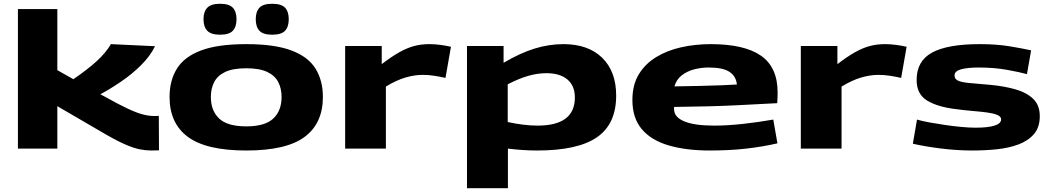

<svg xmlns="http://www.w3.org/2000/svg" viewBox="-20 -788 5564 1018"><path d="M781 10Q753 10 720 3.5Q687 -3 637.5 -25Q588 -47 509 -94L284 -225V0H75V-740H284V-416L369 -368Q445 -420 493.5 -464.5Q542 -509 568 -554L802 -543Q776 -490 727.5 -442Q679 -394 621.5 -355Q564 -316 512 -288L535 -276Q608 -235 656 -212.5Q704 -190 736.5 -181.5Q769 -173 795 -173Q802 -173 808.5 -173Q815 -173 822 -174L823 9Q816 9 806.5 9.5Q797 10 781 10Z M879 -274Q879 -361 918 -424Q957 -487 1046 -520.5Q1135 -554 1286 -554Q1436 -554 1525 -520.5Q1614 -487 1653 -424Q1692 -361 1692 -274Q1692 -134 1595 -62Q1498 10 1286 10Q1074 10 976.5 -62Q879 -134 879 -274ZM1098 -274Q1098 -201 1142 -159.5Q1186 -118 1286 -118Q1385 -118 1429 -159.5Q1473 -201 1473 -274Q1473 -318 1455.5 -352.5Q1438 -387 1397 -406.5Q1356 -426 1286 -426Q1215 -426 1174 -406.5Q1133 -387 1115.5 -352.5Q1098 -318 1098 -274ZM1423 -604Q1375 -604 1355.5 -625Q1336 -646 1336 -686Q1336 -726 1355.5 -747Q1375 -768 1423 -768Q1472 -768 1491.5 -747Q1511 -726 1511 -686Q1511 -646 1491.5 -625Q1472 -604 1423 -604ZM1147 -604Q1099 -604 1079 -625Q1059 -646 1059 -686Q1059 -726 1079 -747Q1099 -768 1147 -768Q1195 -768 1214.5 -747Q1234 -726 1234 -686Q1234 -646 1214.5 -625Q1195 -604 1147 -604Z M2004 -544V-448Q2055 -487 2095.5 -510Q2136 -533 2174 -543.5Q2212 -554 2256 -554Q2285 -554 2315 -550Q2345 -546 2371 -540L2342 -375Q2311 -382 2281 -386.5Q2251 -391 2221 -391Q2178 -391 2130 -377Q2082 -363 2026 -329V0H1810V-544Z M2456 210V-544H2650V-455Q2738 -507 2814.5 -530.5Q2891 -554 2967 -554Q3099 -554 3173 -481.5Q3247 -409 3247 -281Q3247 -131 3145.5 -60.5Q3044 10 2827 10Q2756 10 2673 0V210ZM2830 -122Q3028 -122 3028 -271Q3028 -333 2988.5 -366.5Q2949 -400 2877 -400Q2831 -400 2781.5 -386Q2732 -372 2672 -341V-141Q2713 -132 2753.5 -127Q2794 -122 2830 -122Z M3743 10Q3618 10 3525.5 -17Q3433 -44 3383 -103Q3333 -162 3333 -258Q3333 -338 3367 -394Q3401 -450 3459.5 -485.5Q3518 -521 3592.5 -537.5Q3667 -554 3748 -554Q3927 -554 4015 -492.5Q4103 -431 4103 -298Q4103 -288 4102.5 -272Q4102 -256 4101 -241Q4026 -237 3888 -230Q3750 -223 3554 -221Q3554 -216 3554 -209Q3554 -167 3608 -144.5Q3662 -122 3766 -122Q3837 -122 3918.5 -131Q4000 -140 4080 -154L4102 -28Q4024 -10 3936.5 0Q3849 10 3743 10ZM3556 -330Q3628 -331 3693.5 -332.5Q3759 -334 3809.5 -336Q3860 -338 3887 -340Q3883 -383 3848.5 -406.5Q3814 -430 3738 -430Q3697 -430 3659.5 -420Q3622 -410 3594 -388Q3566 -366 3556 -330Z M4420 -544V-448Q4471 -487 4511.5 -510Q4552 -533 4590 -543.5Q4628 -554 4672 -554Q4701 -554 4731 -550Q4761 -546 4787 -540L4758 -375Q4727 -382 4697 -386.5Q4667 -391 4637 -391Q4594 -391 4546 -377Q4498 -363 4442 -329V0H4226V-544Z M4820 -26 4842 -154Q4869 -146 4907.5 -139Q4946 -132 4990 -125.5Q5034 -119 5076.5 -115Q5119 -111 5154 -111Q5218 -111 5253 -122Q5288 -133 5288 -155Q5288 -170 5268 -178.5Q5248 -187 5214.5 -191.5Q5181 -196 5138.5 -199.5Q5096 -203 5052 -209Q4954 -220 4897 -254Q4840 -288 4840 -364Q4840 -465 4922.5 -509.5Q5005 -554 5174 -554Q5264 -554 5333.5 -542.5Q5403 -531 5447 -521L5425 -395Q5389 -405 5320.5 -417.5Q5252 -430 5170 -430Q5110 -430 5075.5 -420.5Q5041 -411 5041 -388Q5041 -367 5064 -358.5Q5087 -350 5129.5 -347Q5172 -344 5232 -338Q5306 -331 5365 -314Q5424 -297 5458.5 -263.5Q5493 -230 5493 -172Q5493 -113 5462 -77Q5431 -41 5379.5 -22Q5328 -3 5265 3.5Q5202 10 5137 10Q5055 10 4970 -0.5Q4885 -11 4820 -26Z"/></svg>

Font: Georama ExtraExtended
Style: Bold
Weight: 700
Width: 8
Designer: Jean-Baptiste Levee
Foundry: Production Type
Version: Version 1.000